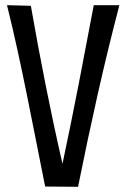

<svg xmlns="http://www.w3.org/2000/svg" viewBox="-20 -718 477 735"><path d="M437 -698.2Q391.6 -524.4 352.8 -351.6Q314 -178.7 278.8 -2.9L152.8 -3.9Q135.3 -91.3 118.2 -178.2Q101.1 -265.1 83.5 -352.1Q65.9 -439 47.1 -525.4Q28.3 -611.8 6.8 -698.2L98.1 -695.8Q124.5 -544.4 154.3 -394.3Q184.1 -244.1 219.2 -90.8Q251.5 -243.2 280.8 -393.8Q310.1 -544.4 338.9 -698.2Z"/></svg>

Font: Englebert
Style: Regular
Weight: 400
Designer: Astigmatic (AOETI)
Foundry: Astigmatic (AOETI)
Version: Version 1.000